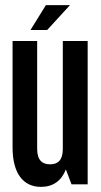

<svg xmlns="http://www.w3.org/2000/svg" viewBox="-20 -719 395 749"><path d="M159 -699 99 -602H164L253 -699ZM322 0V-559H225V-138C225 -94 206 -78 175 -78C145 -78 125 -94 125 -138V-559H29V-144C29 -46 68 10 140 10C187 10 220 -14 237 -58L259 0Z"/></svg>

Font: Modon Arabic
Style: Bold
Weight: 700
Designer: Ahmedzaza
Foundry: Ahmedzaza
Version: Version 2.010